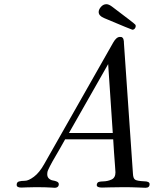

<svg xmlns="http://www.w3.org/2000/svg" viewBox="-20 -891 783 911"><path d="M189.9 -112.8 517.1 -689Q532.2 -715.8 548.8 -715.8Q552.7 -715.8 555.9 -715.3Q559.1 -714.8 561 -712.4Q563 -710 564 -709Q564.9 -708 565.9 -704.1Q566.9 -700.2 566.9 -699.2Q566.9 -698.2 567.9 -692.9V-688L610.8 -66.9Q611.8 -43.9 621.8 -38.1Q631.8 -32.2 663.1 -30.8Q689.9 -30.8 689.9 -17.1Q689.9 0 669.9 0Q665 0 634 -1.5Q603 -2.9 566.9 -2.9Q537.1 -2.9 503.2 -2Q469.2 -1 463.9 -1Q439 -1 439 -13.2Q439 -19 442.9 -23.9Q446.8 -29.8 469 -30.3Q491.2 -30.8 509.5 -39.3Q527.8 -47.9 527.8 -73.2Q527.8 -74.2 525.9 -102.1Q523.9 -129.9 521 -168.5Q518.1 -207 517.1 -230H289.1Q277.8 -210 264.9 -187Q252 -164.1 244.4 -151.6Q236.8 -139.2 229 -125Q221.2 -110.8 217.5 -103.5Q213.9 -96.2 210 -88.1Q206.1 -80.1 205.1 -75Q204.1 -69.8 204.1 -64.9Q204.1 -50.8 212.6 -43.5Q221.2 -36.1 231.2 -34.7Q241.2 -33.2 249.5 -29.5Q257.8 -25.9 258.8 -19Q259.8 -11.2 254.9 -5.6Q250 0 238.8 0Q235.8 0 224.4 -1Q212.9 -2 192.9 -2.4Q172.9 -2.9 149.9 -2.9Q130.9 -2.9 108.4 -2Q85.9 -1 81.1 -1Q59.1 -1 59.1 -13.9Q59.1 -26.9 70.1 -30Q81.1 -33.2 98.1 -33.2Q115.2 -33.2 141.1 -52.5Q167 -71.8 189.9 -112.8ZM307.1 -259.8H515.1L493.2 -586.9ZM448.2 -834Q448.2 -846.2 459.2 -858.6Q470.2 -871.1 484.9 -871.1Q496.1 -871.1 511.2 -859.9Q619.1 -778.8 622.1 -773.9Q624 -771 624 -767.1Q624 -761.2 619.6 -755.6Q615.2 -750 607.9 -750Q605 -750 474.1 -805.2Q448.2 -815.9 448.2 -834Z"/></svg>

Font: CMU Classical Serif
Style: Italic
Weight: 500
Italic angle: -14.04°
Version: Version 0.7.0